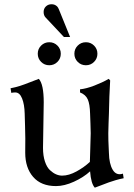

<svg xmlns="http://www.w3.org/2000/svg" viewBox="-20 -866 626 896"><path d="M485.4 -244.1Q485.4 -225.1 485.8 -210Q486.3 -194.8 487.1 -179Q487.8 -163.1 488.3 -152.3Q489.3 -101.6 506.1 -73.5Q522.9 -45.4 553.7 -55.7L557.1 -34.2Q538.6 -30.8 519.5 -25.1Q500.5 -19.5 487.8 -14.9Q475.1 -10.3 454.3 -2.2Q433.6 5.9 422.4 9.8Q404.8 -8.8 400.4 -66.4Q370.1 -38.6 325.2 -18.1Q280.3 2.4 241.2 2.4Q171.9 2.4 134.8 -40.3Q97.7 -83 97.7 -153.3Q97.7 -165.5 97.9 -189.2Q98.1 -212.9 98.1 -219.7Q98.1 -242.7 96.9 -277.6Q95.7 -312.5 95.2 -335.9Q94.2 -378.9 83 -406.7Q71.8 -434.6 51.3 -434.6Q41.5 -434.6 32.7 -432.6L29.3 -454.1Q52.7 -458.5 73.2 -465.1Q93.8 -471.7 121.8 -482.9Q149.9 -494.1 161.1 -498Q184.1 -473.1 184.1 -388.2Q184.1 -362.3 182.4 -280.8Q180.7 -199.2 180.7 -175.8Q180.7 -139.2 189.7 -112.3Q198.7 -85.4 213.1 -72Q227.5 -58.6 241.7 -52.5Q255.9 -46.4 270 -46.4Q301.3 -46.4 336.9 -65.9Q372.6 -85.4 399.4 -110.4Q399.4 -132.3 401.4 -176.5Q403.3 -220.7 403.3 -244.1Q403.3 -258.8 402.1 -290Q400.9 -321.3 400.4 -335.9Q399.4 -379.9 389.6 -402.1Q379.9 -424.3 353.5 -434.6V-449.2Q382.8 -452.1 420.4 -466.6Q458 -481 487.3 -498L494.1 -490.7Q489.7 -417.5 488.3 -335.4Q487.8 -321.3 486.6 -290Q485.4 -258.8 485.4 -244.1ZM171.9 -577.1Q156.2 -592.8 156.2 -615.2Q156.2 -637.7 171.9 -653.3Q187.5 -668.9 210 -668.9Q232.4 -668.9 248 -653.3Q263.7 -637.7 263.7 -615.2Q263.7 -592.8 248 -577.1Q232.4 -561.5 210 -561.5Q187.5 -561.5 171.9 -577.1ZM342.8 -577.1Q327.1 -592.8 327.1 -615.2Q327.1 -637.7 342.8 -653.3Q358.4 -668.9 380.9 -668.9Q403.3 -668.9 418.9 -653.3Q434.6 -637.7 434.6 -615.2Q434.6 -592.8 418.9 -577.1Q403.3 -561.5 380.9 -561.5Q358.4 -561.5 342.8 -577.1ZM307.1 -693.4H278.3L192.9 -784.2Q183.6 -793.9 183.6 -810.1Q183.6 -825.7 194.1 -835.9Q204.6 -846.2 220.7 -846.2Q236.3 -846.2 246.6 -835.9Q251 -831.5 254.4 -823.2Z"/></svg>

Font: Flanker
Style: Regular
Weight: 400
Designer: Flanker
Foundry: Flanker
Version: Version 2.027